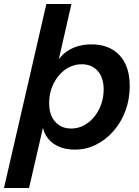

<svg xmlns="http://www.w3.org/2000/svg" viewBox="-59 -740 700 965"><path d="M317 12Q266 12 228.5 -7Q191 -26 171.5 -59.5Q152 -93 154 -136L166 -137L87 205H-39L174 -720H300L229 -409L220 -413Q243 -463 290.5 -490Q338 -517 401 -517Q490 -517 541.5 -462.5Q593 -408 593 -308Q593 -242 572 -184.5Q551 -127 512.5 -82.5Q474 -38 424 -13Q374 12 317 12ZM299 -94Q334 -94 364 -110.5Q394 -127 416 -154.5Q438 -182 450 -217Q462 -252 462 -290Q462 -350 432 -383.5Q402 -417 352 -417Q324 -417 298.5 -406.5Q273 -396 253 -377.5Q233 -359 218 -334Q203 -309 195.5 -280.5Q188 -252 188 -222Q188 -162 218.5 -128Q249 -94 299 -94Z"/></svg>

Font: Instrument Sans SemiBold
Style: Italic
Weight: 600
Italic angle: -13°
Designer: Rodrigo Fuenzalida
Foundry: fragTYPE
Version: Version 1.000;gftools[0.9.28]